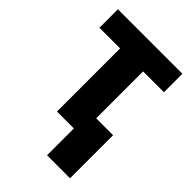

<svg xmlns="http://www.w3.org/2000/svg" viewBox="-209 -616 879 879"><g transform="rotate(45 230.5 -177.0)"><path d="M303.7 -528.3V0H154.8V-528.3ZM438.5 -528.3V-408.7H21V-528.3ZM413.1 -105V173.8H264.2V-105Z"/></g></svg>

Font: Roboto Condensed ExtraBold
Style: Regular
Weight: 800
Designer: Christian Robertson
Foundry: Google
Version: Version 3.008; 2023